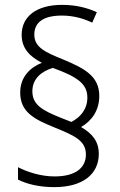

<svg xmlns="http://www.w3.org/2000/svg" viewBox="-20 -832 495 789"><path d="M63 -452C63 -373 118 -343 202 -309C289 -274 333 -253 333 -197C333 -145 294 -107 204 -107C150 -107 94 -124 54 -145V-94C89 -76 141 -63 203 -63C320 -63 386 -116 386 -200C386 -252 358 -284 313 -310C355 -334 388 -376 388 -438C388 -519 327 -551 241 -587C164 -618 121 -638 121 -690C121 -741 160 -768 234 -768C282 -768 323 -756 359 -739L378 -782C337 -800 293 -812 235 -812C131 -812 69 -765 69 -689C69 -633 102 -600 152 -574C102 -554 63 -514 63 -452ZM113 -457C113 -509 151 -539 197 -553C299 -516 339 -487 339 -431C339 -382 309 -349 273 -331L230 -348C155 -378 113 -401 113 -457Z"/></svg>

Font: Noto Sans Tamil UI SemiCondensed Light
Style: Regular
Weight: 300
Width: 4
Designer: Jelle Bosma - Monotype Design Team
Foundry: Monotype Imaging Inc.
Version: Version 2.004